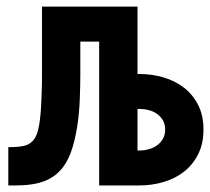

<svg xmlns="http://www.w3.org/2000/svg" viewBox="-20 -567 642 587"><path d="M5.4 -117.2H10.3Q35.6 -117.2 52.2 -120.8Q68.8 -124.5 79.3 -135.3Q89.8 -146 95.2 -164.8Q100.6 -183.6 103.5 -214.4Q105 -228.5 105.7 -244.6Q106.4 -260.7 107.2 -277.6Q107.9 -294.4 108.2 -310.8Q108.4 -327.1 108.4 -341.8V-546.9H400.4V-340.8H405.8Q444.3 -340.8 480 -330.3Q515.6 -319.8 542.7 -298.8Q569.8 -277.8 585.9 -245.8Q602.1 -213.9 602.1 -170.9Q602.1 -127.9 585.9 -95.7Q569.8 -63.5 542.7 -42.2Q515.6 -21 480 -10.5Q444.3 0 405.8 0H283.2V-439.9H225.6V-343.8Q225.6 -308.1 224.1 -267.8Q222.7 -227.5 217.3 -188.7Q211.9 -149.9 201.4 -115.2Q190.9 -80.6 172.9 -56.2Q150.9 -26.9 116.2 -13.4Q81.5 0 26.9 0H5.4ZM408.7 -106.9Q420.9 -106.9 434.3 -110.6Q447.8 -114.3 459 -121.8Q470.2 -129.4 477.5 -141.6Q484.9 -153.8 484.9 -170.9Q484.9 -188 477.5 -200Q470.2 -211.9 459 -219.5Q447.8 -227.1 434.3 -230.5Q420.9 -233.9 408.7 -233.9H400.4V-106.9Z"/></svg>

Font: Hack
Style: Bold
Weight: 700
Monospace: yes
Designer: Christopher Simpkins
Foundry: Christopher Simpkins
Version: Version 2.017